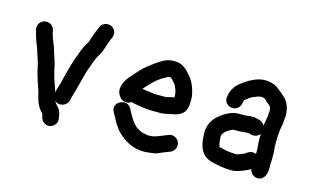

<svg xmlns="http://www.w3.org/2000/svg" viewBox="-78 -812 1687 1039"><g transform="rotate(15 765.5 -292.5)"><path d="M46 -472 50 -457C57 -427 67 -402 78 -376C88 -339 103 -307 110 -265C119 -224 133 -189 145 -152C155 -109 165 -73 191 -47C197 -41 199 -37 200 -28C203 -12 210 -1 222 7C246 22 272 10 284 -8C296 -27 288 -41 286 -63C283 -74 278 -85 271 -94C263 -105 252 -113 246 -127C272 -101 316 -118 323 -150L325 -160C327 -174 342 -215 344 -228C345 -236 347 -242 349 -247C358 -281 366 -320 379 -350C388 -373 393 -394 404 -414C416 -433 425 -449 432 -473C439 -497 448 -519 457 -540C471 -581 431 -612 395 -596C380 -589 374 -579 369 -563C361 -547 358 -536 351 -518L344 -497C343 -490 340 -483 337 -478C321 -453 310 -430 300 -398L294 -384C287 -362 280 -342 273 -318L262 -274C259 -266 257 -257 255 -246C252 -227 236 -187 234 -170C233 -172 233 -174 233 -175C227 -195 218 -216 212 -237L208 -249C205 -261 203 -270 199 -283C193 -320 181 -352 171 -382C163 -416 146 -443 138 -478L135 -493C132 -505 126 -514 115 -521C80 -542 37 -512 46 -472Z M568 -149 583 -122C599 -89 620 -58 647 -36C678 -10 721 15 776 15H788C793 15 800 14 809 13C838 11 855 6 876 -5C890 -11 894 -12 909 -18L920 -22C938 -29 956 -54 945 -82C938 -100 912 -119 885 -106L874 -102C868 -99 863 -97 860 -96C839 -89 818 -76 788 -76H776C774 -76 771 -77 767 -78C753 -80 742 -82 731 -89L717 -97C714 -98 711 -101 707 -104L695 -116C677 -138 662 -165 649 -191C622 -242 538 -202 568 -149ZM685 -311C715 -345 747 -381 790 -402C795 -405 800 -409 806 -409C807 -410 809 -410 811 -410H818C826 -404 830 -399 836 -392L846 -380C847 -379 848 -377 849 -375L855 -361L859 -353C862 -338 865 -332 865 -311C862 -310 859 -310 857 -310C850 -309 844 -307 838 -306C833 -304 824 -301 817 -301H766C761 -301 756 -301 752 -302C730 -305 705 -307 685 -311ZM648 -227C653 -225 657 -224 662 -223C696 -217 728 -210 766 -210H820C846 -212 865 -220 890 -223C932 -234 955 -255 955 -309C956 -325 955 -337 954 -345C947 -381 936 -411 918 -436C902 -455 891 -470 869 -485C851 -498 835 -501 811 -501C783 -501 759 -491 741 -479C710 -459 682 -438 655 -414C636 -395 622 -378 605 -358C581 -334 547 -278 581 -238C595 -216 625 -211 648 -227Z M1259 -316H1221L1201 -314C1185 -312 1155 -297 1142 -288C1106 -264 1070 -230 1070 -170C1070 -93 1090 -43 1150 -26C1184 -18 1217 -10 1259 -10C1270 -9 1280 -10 1290 -13C1319 -20 1344 -31 1367 -44C1370 -25 1385 -10 1403 -6C1444 1 1460 -36 1460 -74V-92C1459 -94 1459 -97 1460 -101C1461 -108 1461 -116 1461 -124V-163C1461 -172 1458 -186 1458 -195V-238C1458 -243 1458 -247 1459 -252C1459 -257 1459 -262 1460 -267C1460 -296 1470 -320 1470 -348C1470 -357 1473 -367 1472 -380C1469 -425 1453 -456 1424 -477C1399 -498 1380 -520 1339 -526C1297 -535 1257 -517 1230 -502C1186 -474 1148 -452 1139 -390C1130 -351 1176 -322 1209 -345C1222 -354 1226 -364 1229 -380L1231 -390C1232 -391 1232 -391 1232 -392C1233 -394 1234 -395 1235 -396C1249 -407 1266 -422 1286 -427C1303 -435 1323 -441 1340 -430C1348 -422 1360 -411 1369 -404C1377 -398 1381 -390 1381 -376V-368C1380 -361 1379 -355 1379 -349V-343L1376 -328L1374 -314C1372 -306 1370 -296 1370 -288C1364 -299 1355 -307 1344 -311L1334 -314C1325 -317 1315 -319 1306 -320C1294 -320 1271 -318 1259 -316ZM1370 -160V-129C1349 -139 1332 -132 1317 -121C1310 -114 1290 -108 1280 -104C1276 -103 1268 -99 1261 -101C1228 -101 1201 -107 1174 -114C1173 -114 1171 -114 1169 -115C1165 -128 1161 -149 1161 -168C1161 -173 1161 -177 1162 -181C1173 -203 1192 -213 1214 -224C1218 -224 1222 -224 1226 -225H1242C1249 -225 1256 -225 1263 -226C1270 -226 1279 -227 1289 -228C1292 -228 1296 -229 1299 -229H1300C1301 -229 1303 -228 1306 -227C1332 -218 1355 -224 1367 -242V-195C1367 -186 1370 -170 1370 -160Z"/></g></svg>

Font: Dictator
Style: Regular
Weight: 500
Version: Version MIL.1277